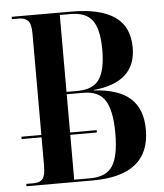

<svg xmlns="http://www.w3.org/2000/svg" viewBox="-52 -760 690 806"><g transform="rotate(-5 293.5 -357.0)"><path d="M27 0V-10H59Q85 -10 96.5 -24.5Q108 -39 108 -80V-199H24V-209H108V-636Q108 -678 94.5 -691Q81 -704 58 -704H27V-714H280Q399 -714 460.5 -672Q522 -630 522 -541Q522 -395 344 -378V-376Q448 -370 497.5 -325Q547 -280 547 -193Q547 0 306 0ZM275 -380Q341 -380 367.5 -419Q394 -458 394 -543Q394 -628 367 -666Q340 -704 275 -704H229V-380ZM297 -10Q364 -10 391 -51.5Q418 -93 418 -189Q418 -283 391.5 -326.5Q365 -370 299 -370H229V-209H341V-199H229V-10Z"/></g></svg>

Font: Noto Serif Display Condensed SemiBold
Style: Regular
Weight: 600
Width: 3
Designer: Monotype Design Team
Foundry: Monotype Imaging Inc.
Version: Version 2.009